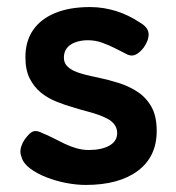

<svg xmlns="http://www.w3.org/2000/svg" viewBox="-20 -508 499 544"><path d="M223 16Q197 16 168 10.5Q139 5 112 -5.5Q85 -16 65.5 -30.5Q46 -45 41 -63Q37 -73 38 -82.5Q39 -92 44 -102.5Q49 -113 59 -124Q68 -135 77.5 -136.5Q87 -138 102 -130Q115 -125 130.5 -117Q146 -109 162.5 -101Q179 -93 196.5 -88Q214 -83 231 -83Q268 -83 290 -95.5Q312 -108 312 -131Q312 -144 305 -154Q298 -164 286.5 -170.5Q275 -177 259.5 -182.5Q244 -188 226.5 -192.5Q209 -197 190 -203Q165 -210 140 -220Q115 -230 95.5 -246Q76 -262 64 -286Q52 -310 52 -346Q52 -391 73.5 -422.5Q95 -454 136 -471Q177 -488 235 -488Q255 -488 273.5 -485Q292 -482 309.5 -476.5Q327 -471 343.5 -463Q360 -455 375 -445Q400 -431 401 -412.5Q402 -394 387 -373Q376 -359 365 -353.5Q354 -348 342 -353Q326 -361 307.5 -370.5Q289 -380 269.5 -387Q250 -394 229 -394Q209 -394 193 -388Q177 -382 169 -371Q161 -360 161 -345Q161 -331 169 -322Q177 -313 190 -307Q203 -301 221 -296.5Q239 -292 259 -288Q287 -282 316 -273Q345 -264 369.5 -248Q394 -232 409 -205.5Q424 -179 424 -137Q424 -64 370.5 -24Q317 16 223 16Z"/></svg>

Font: Fredoka Medium
Style: Regular
Weight: 500
Designer: Ben Nathan
Foundry: Milena B. Brandão, Ben Nathan
Version: Version 2.001